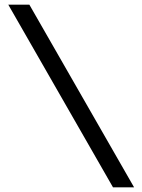

<svg xmlns="http://www.w3.org/2000/svg" viewBox="-20 -685 611 824"><path d="M555.5 119H465L15.5 -665H106Z"/></svg>

Font: Anek Latin Expanded
Style: Regular
Weight: 400
Width: 7
Designer: Yesha Goshar
Foundry: Ek Type
Version: Version 1.003